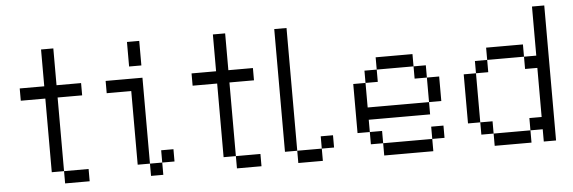

<svg xmlns="http://www.w3.org/2000/svg" viewBox="-46 -831 2905 974"><g transform="rotate(-5 1406.0 -344.0)"><path d="M250 -500H375V-437.5H250V-62.5H187.5V-437.5H62.5V-500H187.5V-687.5H250ZM250 -62.5H375V0H250Z M687.5 -562.5H625V-687.5H687.5ZM500 -500H687.5V-62.5H625V-437.5H500ZM687.5 -62.5H750V0H687.5ZM750 -125H812.5V-62.5H750Z M1125 -500H1250V-437.5H1125V-62.5H1062.5V-437.5H937.5V-500H1062.5V-687.5H1125ZM1125 -62.5H1250V0H1125Z M1375 -687.5H1437.5V-625H1375ZM1375 -625H1437.5V-562.5H1375ZM1375 -562.5H1437.5V-500H1375ZM1375 -500H1437.5V-437.5H1375ZM1375 -437.5H1437.5V-375H1375ZM1375 -375H1437.5V-312.5H1375ZM1375 -312.5H1437.5V-250H1375ZM1375 -250H1437.5V-187.5H1375ZM1375 -187.5H1437.5V-125H1375ZM1500 -62.5H1562.5V0H1500ZM1375 -125H1437.5V-62.5H1375ZM1437.5 -62.5H1500V0H1437.5ZM1562.5 -125H1625V-62.5H1562.5Z M1750 -375H1812.5V-312.5H1750ZM1750 -312.5H1812.5V-250H1750ZM1750 -250H1812.5V-187.5H1750ZM1750 -187.5H1812.5V-125H1750ZM1812.5 -125H1875V-62.5H1812.5ZM1875 -62.5H1937.5V0H1875ZM1937.5 -62.5H2000V0H1937.5ZM2000 -62.5H2062.5V0H2000ZM1812.5 -437.5H1875V-375H1812.5ZM1875 -500H1937.5V-437.5H1875ZM1937.5 -500H2000V-437.5H1937.5ZM2000 -500H2062.5V-437.5H2000ZM2062.5 -437.5H2125V-375H2062.5ZM2125 -375H2187.5V-312.5H2125ZM2125 -312.5H2187.5V-250H2125ZM2062.5 -250H2125V-187.5H2062.5ZM2000 -250H2062.5V-187.5H2000ZM1937.5 -250H2000V-187.5H1937.5ZM1875 -250H1937.5V-187.5H1875ZM1812.5 -250H1875V-187.5H1812.5ZM2125 -125H2187.5V-62.5H2125ZM2062.5 -62.5H2125V0H2062.5Z M2312.5 -375H2375V-312.5H2312.5ZM2312.5 -312.5H2375V-250H2312.5ZM2312.5 -250H2375V-187.5H2312.5ZM2312.5 -187.5H2375V-125H2312.5ZM2375 -125H2437.5V-62.5H2375ZM2437.5 -62.5H2500V0H2437.5ZM2500 -62.5H2562.5V0H2500ZM2562.5 -62.5H2625V0H2562.5ZM2625 -125H2687.5V-62.5H2625ZM2687.5 -62.5H2750V0H2687.5ZM2687.5 -125H2750V-62.5H2687.5ZM2687.5 -187.5H2750V-125H2687.5ZM2687.5 -250H2750V-187.5H2687.5ZM2687.5 -312.5H2750V-250H2687.5ZM2687.5 -375H2750V-312.5H2687.5ZM2687.5 -437.5H2750V-375H2687.5ZM2687.5 -500H2750V-437.5H2687.5ZM2687.5 -562.5H2750V-500H2687.5ZM2687.5 -687.5H2750V-625H2687.5ZM2687.5 -625H2750V-562.5H2687.5ZM2375 -437.5H2437.5V-375H2375ZM2437.5 -500H2500V-437.5H2437.5ZM2500 -500H2562.5V-437.5H2500ZM2562.5 -500H2625V-437.5H2562.5ZM2625 -437.5H2687.5V-375H2625Z"/></g></svg>

Font: ChillBitmapSE 16px
Style: Regular
Weight: 400
Designer: Designed by Warren2060
Foundry: ChillType
Version: Version 1.000